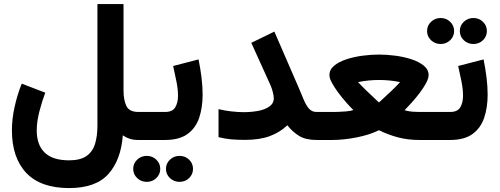

<svg xmlns="http://www.w3.org/2000/svg" viewBox="-20 -705 2516 967"><path d="M328.1 242.2Q184.6 242.2 112.3 165.8Q40 89.4 40 -48.8Q40 -105.5 53.5 -166.5Q66.9 -227.5 89.4 -283.7L208 -238.3Q191.4 -194.3 178.2 -143.1Q165 -91.8 165 -48.3Q165 24.9 205.3 63.7Q245.6 102.5 328.1 102.5Q383.8 102.5 414.8 81.3Q445.8 60.1 458.3 20.8Q470.7 -18.6 470.7 -72.3V-684.6H602.1V-249Q602.1 -201.7 616.5 -171.4Q630.9 -141.1 677.2 -141.1H692.4V0H678.2Q651.4 0 633.1 -6.1Q614.7 -12.2 598.6 -23.4Q589.4 100.1 526.1 171.1Q462.9 242.2 328.1 242.2Z M811 0H672.9V-141.1H811.5Q848.6 -141.1 862.5 -164.3Q876.5 -187.5 876.5 -223.1Q876.5 -256.3 868.4 -295.7Q860.4 -335 852.1 -372.6L980 -405.8Q989.3 -359.9 994.9 -314.7Q1000.5 -269.5 1000.5 -228.5Q1000.5 -163.6 983.2 -111.8Q965.8 -60.1 924.3 -30Q882.8 0 811 0ZM815.9 145.5Q815.9 118.2 835.9 99.1Q856 80.1 884.3 80.1Q912.6 80.1 932.4 99.1Q952.1 118.2 952.1 145.5Q952.1 172.9 932.4 191.9Q912.6 210.9 884.3 210.9Q856 210.9 835.9 191.9Q815.9 172.9 815.9 145.5ZM650.9 145.5Q650.9 118.2 670.9 99.1Q690.9 80.1 719.2 80.1Q747.6 80.1 767.3 99.1Q787.1 118.2 787.1 145.5Q787.1 172.9 767.3 191.9Q747.6 210.9 719.2 210.9Q690.9 210.9 670.9 191.9Q650.9 172.9 650.9 145.5Z M1358.9 -210.9Q1358.9 -223.1 1353.5 -243.2Q1348.1 -263.2 1342.3 -275.9L1245.6 -489.3L1361.8 -545.9L1483.4 -265.6Q1498 -231.9 1509.5 -203.6Q1521 -175.3 1535.9 -158.2Q1550.8 -141.1 1574.2 -141.1H1594.7V0H1574.2Q1519.5 0 1486.1 -20.8Q1452.6 -41.5 1427.2 -74.2Q1390.1 -38.6 1338.9 -19.5Q1287.6 -0.5 1214.8 -0.5Q1171.9 -0.5 1142.1 -3.4Q1112.3 -6.3 1080.6 -14.2V-155.3Q1110.8 -147.9 1144.8 -144Q1178.7 -140.1 1207.5 -140.1Q1243.7 -140.1 1278.3 -146.2Q1313 -152.3 1335.9 -168Q1358.9 -183.6 1358.9 -210.9Z M1888.7 -430.2Q1927.2 -430.2 1970.7 -424.6Q2014.2 -418.9 2052.2 -406.5Q2090.3 -394 2114.5 -374.3Q2138.7 -354.5 2138.7 -326.7Q2138.7 -310.5 2126.2 -287.1Q2113.8 -263.7 2094.5 -238Q2075.2 -212.4 2054.4 -189.2Q2033.7 -166 2017.6 -149.9Q2037.6 -144 2056.2 -142.6Q2074.7 -141.1 2090.8 -141.1H2167V0H2091.3Q2034.2 0 1983.6 -13.4Q1933.1 -26.9 1888.7 -49.3Q1841.8 -25.9 1776.1 -12.9Q1710.4 0 1652.3 0H1575.2V-141.1H1652.8Q1664.1 -141.1 1683.3 -141.6Q1702.6 -142.1 1723.6 -144Q1744.6 -146 1759.8 -150.4Q1743.7 -166.5 1723.1 -189.7Q1702.6 -212.9 1683.6 -238.5Q1664.6 -264.2 1651.9 -287.4Q1639.2 -310.5 1639.2 -326.7Q1639.2 -354.5 1663.1 -374.3Q1687 -394 1725.1 -406.5Q1763.2 -418.9 1806.6 -424.6Q1850.1 -430.2 1888.7 -430.2ZM1889.2 -302.2Q1865.2 -302.2 1838.6 -299.8Q1812 -297.4 1783.2 -291.5Q1803.7 -269.5 1828.4 -245.8Q1853 -222.2 1870.8 -205.6Q1888.7 -189 1888.7 -189Q1888.7 -189 1906.7 -205.6Q1924.8 -222.2 1950 -245.8Q1975.1 -269.5 1995.1 -291.5Q1966.8 -297.4 1940.2 -299.8Q1913.6 -302.2 1889.2 -302.2Z M2295.9 -548.8Q2295.9 -576.2 2315.9 -595.2Q2335.9 -614.3 2364.3 -614.3Q2392.6 -614.3 2412.4 -595.2Q2432.1 -576.2 2432.1 -548.8Q2432.1 -521.5 2412.4 -502.4Q2392.6 -483.4 2364.3 -483.4Q2335.9 -483.4 2315.9 -502.4Q2295.9 -521.5 2295.9 -548.8ZM2130.9 -548.8Q2130.9 -576.2 2150.9 -595.2Q2170.9 -614.3 2199.2 -614.3Q2227.5 -614.3 2247.3 -595.2Q2267.1 -576.2 2267.1 -548.8Q2267.1 -521.5 2247.3 -502.4Q2227.5 -483.4 2199.2 -483.4Q2170.9 -483.4 2150.9 -502.4Q2130.9 -521.5 2130.9 -548.8ZM2246.6 0H2147.5V-141.1H2247.1Q2284.2 -141.1 2298.1 -164.3Q2312 -187.5 2312 -223.1Q2312 -256.3 2304 -295.7Q2295.9 -335 2287.6 -372.6L2415.5 -405.8Q2424.8 -359.9 2430.4 -314.7Q2436 -269.5 2436 -228.5Q2436 -163.6 2418.5 -111.8Q2400.9 -60.1 2359.6 -30Q2318.4 0 2246.6 0Z"/></svg>

Font: Vazirmatn RD UI ExtraBold
Style: Regular
Weight: 800
Designer: Saber Rastikerdar
Foundry: Saber Rastikerdar
Version: Version 33.003